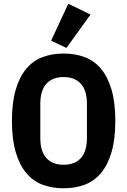

<svg xmlns="http://www.w3.org/2000/svg" viewBox="-20 -997 682 1029"><path d="M321 12Q258 12 207 -7.5Q156 -27 120 -70.5Q84 -114 64 -182.5Q44 -251 44 -349Q44 -447 64 -515.5Q84 -584 120 -627.5Q156 -671 207 -690.5Q258 -710 321 -710Q384 -710 435 -690.5Q486 -671 522 -627.5Q558 -584 578 -515.5Q598 -447 598 -349Q598 -251 578 -182.5Q558 -114 522 -70.5Q486 -27 435 -7.5Q384 12 321 12ZM321 -114Q381 -114 413.5 -150Q446 -186 446 -258V-440Q446 -512 413.5 -548Q381 -584 321 -584Q261 -584 228.5 -548Q196 -512 196 -440V-258Q196 -186 228.5 -150Q261 -114 321 -114ZM336 -740 254 -779 346 -977 465 -919Z"/></svg>

Font: IBM Plex Sans Cond
Style: Bold
Weight: 700
Width: 3
Designer: Mike Abbink, Paul van der Laan, Pieter van Rosmalen
Foundry: Bold Monday
Version: Version 1.3